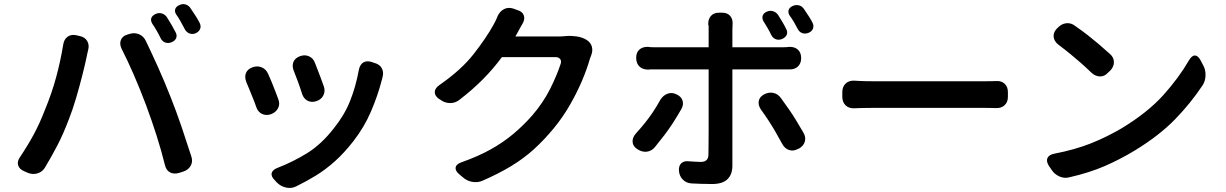

<svg xmlns="http://www.w3.org/2000/svg" viewBox="-20 -846 5990 938"><path d="M741 -778Q756 -785 771.5 -780Q787 -775 796 -761Q807 -744 818.5 -724Q830 -704 837 -690Q846 -675 841 -661Q836 -647 819 -640Q803 -633 788 -638Q773 -643 765 -659Q757 -676 745.5 -696Q734 -716 724 -730Q706 -762 741 -778ZM856 -821Q872 -829 887.5 -824Q903 -819 912 -804Q923 -788 935.5 -768.5Q948 -749 955 -735Q963 -719 958 -705.5Q953 -692 937 -684Q921 -677 906 -682.5Q891 -688 883 -703Q874 -720 862.5 -741Q851 -762 841 -775Q832 -789 836 -801.5Q840 -814 856 -821ZM199 -308Q233 -390 254.5 -469.5Q276 -549 289 -629Q293 -654 310 -666.5Q327 -679 352 -674L369 -670Q394 -665 405.5 -646.5Q417 -628 411 -603Q409 -593 407.5 -588.5Q406 -584 403 -567Q396 -533 382.5 -479.5Q369 -426 352 -368Q335 -310 316 -262Q289 -191 261 -137Q233 -83 200 -28Q187 -6 163 1Q139 8 115 -2L97 -10Q74 -20 68.5 -39Q63 -58 78 -79Q115 -134 144.5 -188.5Q174 -243 199 -308ZM693 -334Q634 -490 574 -608Q563 -631 570.5 -650.5Q578 -670 602 -677L612 -680Q636 -688 658.5 -679Q681 -670 692 -647Q721 -587 752.5 -517Q784 -447 813 -373Q841 -303 867 -226.5Q893 -150 915 -81Q923 -56 911.5 -36Q900 -16 876 -8L854 -1Q829 6 810.5 -4Q792 -14 786 -39Q768 -111 745.5 -182Q723 -253 693 -334Z M1447 -572Q1470 -580 1490.5 -570.5Q1511 -561 1519 -538Q1530 -510 1543 -476Q1556 -442 1562 -424Q1570 -401 1560 -380.5Q1550 -360 1526 -352Q1503 -344 1483.5 -353.5Q1464 -363 1456 -387Q1448 -413 1435 -448.5Q1422 -484 1414 -503Q1406 -526 1414 -544.5Q1422 -563 1447 -572ZM1811 -538Q1836 -531 1846 -511Q1856 -491 1848 -466Q1847 -463 1848 -465.5Q1849 -468 1845 -454Q1825 -377 1792 -300.5Q1759 -224 1707 -157Q1661 -98 1615.5 -57.5Q1570 -17 1523.5 11.5Q1477 40 1428 64Q1405 76 1378.5 70.5Q1352 65 1333 46L1322 34Q1303 15 1307.5 -1Q1312 -17 1336 -26Q1411 -55 1480 -97.5Q1549 -140 1610 -218Q1662 -282 1690 -352Q1718 -422 1733 -504Q1738 -530 1754.5 -540.5Q1771 -551 1796 -543ZM1213 -517Q1237 -526 1258.5 -517Q1280 -508 1290 -485Q1298 -468 1307.5 -444.5Q1317 -421 1325.5 -399Q1334 -377 1339 -363Q1349 -339 1339 -318.5Q1329 -298 1304 -288Q1280 -280 1260 -289.5Q1240 -299 1232 -323Q1225 -344 1215 -368Q1205 -392 1196.5 -413.5Q1188 -435 1183 -446Q1174 -470 1181.5 -489Q1189 -508 1213 -517Z M2507 -797Q2532 -790 2539 -771Q2546 -752 2532 -729Q2525 -716 2520 -708Q2515 -700 2507 -684L2498 -668H2718Q2726 -668 2735.5 -669Q2745 -670 2746 -670Q2770 -672 2797.5 -668Q2825 -664 2846 -651Q2866 -638 2871.5 -618Q2877 -598 2868 -575Q2867 -572 2867 -572Q2867 -572 2866 -570Q2865 -568 2861 -556Q2848 -510 2824 -453Q2800 -396 2765.5 -335.5Q2731 -275 2686 -220Q2639 -163 2589 -117.5Q2539 -72 2478 -35Q2417 2 2337 37Q2314 47 2287.5 42.5Q2261 38 2241 20L2222 4Q2203 -13 2206 -28.5Q2209 -44 2234 -53Q2316 -82 2377 -116Q2438 -150 2487.5 -191.5Q2537 -233 2581 -283Q2634 -345 2667 -410.5Q2700 -476 2719 -534Q2724 -548 2716.5 -557.5Q2709 -567 2694 -567H2432Q2391 -511 2339.5 -459Q2288 -407 2224 -358Q2204 -342 2178 -342.5Q2152 -343 2131 -359L2124 -363Q2103 -379 2104 -397Q2105 -415 2126 -430Q2233 -504 2294 -582Q2355 -660 2391 -725Q2396 -733 2402.5 -747Q2409 -761 2411 -767Q2422 -791 2442.5 -801.5Q2463 -812 2488 -804Z M3726 -789Q3742 -796 3757.5 -791Q3773 -786 3782 -772Q3792 -756 3802.5 -738.5Q3813 -721 3820 -706Q3829 -691 3824 -677.5Q3819 -664 3802 -656Q3786 -649 3771 -654Q3756 -659 3748 -675Q3741 -690 3730 -709Q3719 -728 3710 -742Q3702 -756 3706 -769Q3710 -782 3726 -789ZM3853 -817Q3869 -824 3884.5 -819.5Q3900 -815 3909 -800Q3920 -784 3931 -767Q3942 -750 3949 -736Q3957 -721 3952 -707Q3947 -693 3931 -686Q3915 -679 3900 -684Q3885 -689 3877 -705Q3869 -721 3858 -739.5Q3847 -758 3837 -771Q3829 -785 3833 -797.5Q3837 -810 3853 -817ZM3285 -385Q3308 -375 3314.5 -354.5Q3321 -334 3308 -312Q3285 -272 3266 -243Q3247 -214 3227 -187.5Q3207 -161 3180 -128Q3164 -108 3140.5 -105Q3117 -102 3094 -117Q3072 -131 3070.5 -152Q3069 -173 3085 -192Q3113 -223 3132.5 -247.5Q3152 -272 3169.5 -298Q3187 -324 3207 -360Q3221 -381 3242 -388.5Q3263 -396 3285 -385ZM3713 -385Q3736 -397 3758.5 -392Q3781 -387 3795 -367Q3819 -334 3836 -309.5Q3853 -285 3868.5 -259.5Q3884 -234 3905 -198Q3918 -176 3912 -154.5Q3906 -133 3883 -120L3879 -119Q3857 -106 3835.5 -113Q3814 -120 3802 -142Q3782 -179 3766.5 -205.5Q3751 -232 3735 -256.5Q3719 -281 3696 -313Q3683 -334 3687 -353.5Q3691 -373 3713 -385ZM3088 -564Q3088 -590 3104 -604Q3120 -618 3146 -617Q3152 -616 3160 -615.5Q3168 -615 3181 -615H3442V-702Q3442 -720 3442 -720Q3442 -720 3440 -726Q3439 -752 3453 -768Q3467 -784 3493 -784H3508Q3534 -784 3547.5 -768Q3561 -752 3559 -726Q3559 -722 3558.5 -715.5Q3558 -709 3558 -701V-615H3800Q3812 -615 3821 -615.5Q3830 -616 3836 -617Q3862 -618 3878 -603.5Q3894 -589 3894 -562Q3894 -536 3878 -521Q3862 -506 3836 -507Q3830 -507 3820 -507Q3810 -507 3801 -507H3558V-504Q3558 -480 3558 -433Q3558 -386 3558 -328Q3558 -270 3558 -212Q3558 -154 3558 -107Q3558 -60 3558 -36Q3558 6 3534 29.5Q3510 53 3459 53Q3422 53 3402 52Q3382 51 3357 50Q3332 48 3315.5 31Q3299 14 3297 -11Q3295 -36 3308.5 -48.5Q3322 -61 3346 -58Q3359 -57 3377 -56Q3395 -55 3404 -55Q3441 -55 3441 -91Q3441 -102 3441.5 -132.5Q3442 -163 3442 -206Q3442 -249 3442 -295.5Q3442 -342 3442 -385.5Q3442 -429 3442 -460.5Q3442 -492 3442 -504V-507H3181Q3167 -507 3159.5 -507Q3152 -507 3146 -506Q3120 -506 3104 -521Q3088 -536 3088 -564Z M4095 -396Q4095 -422 4111 -437.5Q4127 -453 4153 -452Q4168 -451 4179.5 -450.5Q4191 -450 4207 -449.5Q4223 -449 4249 -449Q4276 -449 4320 -449Q4364 -449 4417.5 -449Q4471 -449 4527.5 -449Q4584 -449 4636 -449Q4688 -449 4728.5 -449Q4769 -449 4790 -449Q4812 -449 4826 -449.5Q4840 -450 4846 -450Q4872 -452 4888 -437Q4904 -422 4904 -396V-373Q4904 -347 4888 -332Q4872 -317 4846 -318Q4838 -318 4823.5 -318.5Q4809 -319 4790 -319Q4769 -319 4728 -319Q4687 -319 4635 -319Q4583 -319 4527 -319Q4471 -319 4417 -319Q4363 -319 4319.5 -319Q4276 -319 4249 -319Q4221 -319 4205.5 -318.5Q4190 -318 4179 -318Q4168 -318 4153 -317Q4127 -316 4111 -331.5Q4095 -347 4095 -373Z M5148 -711Q5166 -730 5189.5 -732.5Q5213 -735 5233 -719Q5269 -694 5295 -673.5Q5321 -653 5346.5 -631.5Q5372 -610 5403 -582Q5422 -565 5422 -542.5Q5422 -520 5404 -501L5393 -491Q5376 -472 5354 -472.5Q5332 -473 5313 -490Q5284 -518 5260 -539Q5236 -560 5210.5 -581Q5185 -602 5149 -629Q5130 -645 5127.5 -665.5Q5125 -686 5142 -705ZM5104 -36Q5090 -59 5097.5 -74.5Q5105 -90 5130 -95Q5233 -115 5310.5 -146Q5388 -177 5461 -220Q5586 -296 5662 -380Q5738 -464 5789 -552Q5803 -575 5817.5 -575Q5832 -575 5845 -552L5857 -529Q5870 -507 5869.5 -478.5Q5869 -450 5855 -429Q5798 -343 5721.5 -264Q5645 -185 5526 -112Q5450 -66 5375.5 -34Q5301 -2 5205 20Q5180 27 5155.5 16Q5131 5 5117 -17Z"/></svg>

Font: Chiron GoRound TC SB
Style: Regular
Weight: 500
Designer: Ryoko NISHIZUKA 西塚涼子 (kana, bopomofo & ideographs); Paul D. Hunt (Latin, Greek & Cyrillic); Sandoll Communications 산돌커뮤니
Foundry: Adobe
Version: Version 1.000;hotconv 1.1.1;makeotfexe 2.6.0